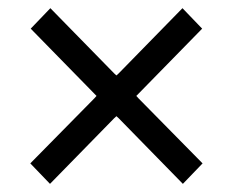

<svg xmlns="http://www.w3.org/2000/svg" viewBox="-20 -558 573 467"><path d="M53.7 -160.6 210 -319.3 214.8 -324.7 210 -329.6 54.7 -488.3 102.5 -538.1 257.8 -379.4 263.2 -374.5 268.6 -379.4 423.8 -538.1 471.7 -488.3 316.4 -329.6 311.5 -324.7 316.4 -319.3 472.7 -160.6 424.8 -110.8 268.6 -270.5 263.2 -275.4 257.8 -270.5 101.6 -110.8Z"/></svg>

Font: Vazir Light FD-UI
Style: Light-FD-UI
Weight: 300
Designer: Saber Rastikerdar
Foundry: Saber Rastikerdar
Version: Version 30.1.0